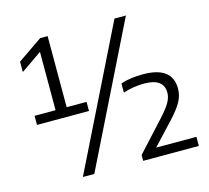

<svg xmlns="http://www.w3.org/2000/svg" viewBox="-121 -952 1261 1161"><g transform="rotate(-15 510.0 -371.0)"><path d="M71.5 -308V-365H203V-730L71.5 -639V-704L225.5 -810H272.5V-365H397V-308ZM258 68 690.5 -808H762L329.5 68ZM635.5 68V31.5L803.5 -152Q847 -199 865.2 -230.8Q883.5 -262.5 883.5 -292.5Q883.5 -382 762 -382Q725.5 -382 691.8 -376.2Q658 -370.5 629.5 -360.5V-418Q686.5 -438 769 -438Q952 -438 952 -300Q952 -257 930.8 -218.2Q909.5 -179.5 859 -125L732 11H984V68Z"/></g></svg>

Font: Encode Sans Expanded
Style: Regular
Weight: 400
Width: 7
Designer: Multiple Designers
Foundry: Impallari Type
Version: Version 3.000; ttfautohint (v1.8.3) -l 8 -r 50 -G 200 -x 14 